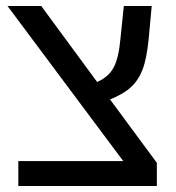

<svg xmlns="http://www.w3.org/2000/svg" viewBox="-20 -619 585 639"><path d="M502 0H41V-83H390.1L4.9 -599.1H117.2L303.2 -346.2Q340.8 -362.3 357.9 -393.8Q375 -425.3 380.9 -490.2L392.1 -599.1H484.9L475.1 -492.2Q468.3 -423.8 454.8 -388.4Q441.4 -353 416.5 -329.6Q391.6 -306.2 346.2 -288.1L502 -77.1Z"/></svg>

Font: Liberation Sans
Style: Regular
Weight: 400
Designer: Steve Matteson
Foundry: Ascender Corporation
Version: Version 2.00.1